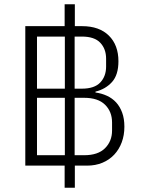

<svg xmlns="http://www.w3.org/2000/svg" viewBox="-20 -800 667 903"><path d="M284 -21H99V-677H284V-780H332V-677H366Q447 -677 492 -632.5Q537 -588 537 -512Q537 -448 507 -414.5Q477 -381 429 -369V-365Q458 -361 483 -349.5Q508 -338 526 -318.5Q544 -299 554.5 -270.5Q565 -242 565 -204Q565 -164 552.5 -130.5Q540 -97 517 -72.5Q494 -48 461.5 -34.5Q429 -21 389 -21H332V83H284ZM376 -70Q441 -70 474 -103Q507 -136 507 -186V-224Q507 -275 474 -307.5Q441 -340 376 -340H331V-70ZM365 -383Q424 -383 451.5 -412Q479 -441 479 -487V-524Q479 -570 451.5 -599Q424 -628 365 -628H331V-383ZM285 -70V-340H154V-70ZM285 -383V-628H154V-383Z"/></svg>

Font: IBM Plex Sans Thai Light
Style: Regular
Weight: 300
Designer: Mike Abbink, Paul van der Laan, Pieter van Rosmalen, Ben Mitchell, Mark Frömberg
Foundry: Bold Monday
Version: Version 1.2